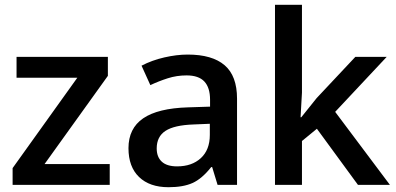

<svg xmlns="http://www.w3.org/2000/svg" viewBox="-20 -780 1670 810"><path d="M442.9 0H33.2V-70.8L306.2 -452.1H49.8V-540H435.1V-460L168 -87.9H442.9Z M897.9 0 875 -75.2H871.1Q832 -25.9 792.5 -8.1Q752.9 9.8 690.9 9.8Q611.3 9.8 566.7 -33.2Q522 -76.2 522 -154.8Q522 -238.3 584 -280.8Q646 -323.2 772.9 -327.1L866.2 -330.1V-358.9Q866.2 -410.6 842 -436.3Q817.9 -461.9 767.1 -461.9Q725.6 -461.9 687.5 -449.7Q649.4 -437.5 614.3 -420.9L577.1 -502.9Q621.1 -525.9 673.3 -537.8Q725.6 -549.8 772 -549.8Q875 -549.8 927.5 -504.9Q980 -460 980 -363.8V0ZM727.1 -78.1Q789.6 -78.1 827.4 -113Q865.2 -147.9 865.2 -210.9V-257.8L795.9 -254.9Q714.8 -252 678 -227.8Q641.1 -203.6 641.1 -153.8Q641.1 -117.7 662.6 -97.9Q684.1 -78.1 727.1 -78.1Z M1251 -285.2 1315.9 -366.2 1479 -540H1611.3L1394 -308.1L1625 0H1490.2L1316.9 -236.8L1253.9 -185.1V0H1140.1V-759.8H1253.9V-389.2L1248 -285.2Z"/></svg>

Font: f1_52653          
Style: Regular
Weight: 600
Foundry: Ascender Corporation
Version: Version 1.10